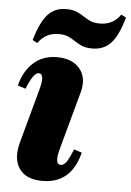

<svg xmlns="http://www.w3.org/2000/svg" viewBox="-53 -764 561 820"><g transform="rotate(5 227.5 -354.0)"><path d="M160 16Q90 16 60.5 -26Q31 -68 50 -139L113 -370Q133 -441 104 -441Q82 -441 54 -370L20 -381Q37 -446 77.5 -481Q118 -516 176 -516Q243 -516 275 -476.5Q307 -437 290 -375L223 -130Q203 -59 232 -59Q245 -59 256 -74.5Q267 -90 283 -130L317 -119Q283 16 160 16ZM323 -566Q295 -566 278 -573.5Q261 -581 247 -590.5Q233 -600 217 -607.5Q201 -615 175 -615Q119 -615 87 -569L66 -580Q89 -658 119 -691Q149 -724 198 -724Q226 -724 243 -716.5Q260 -709 274 -699.5Q288 -690 304 -682.5Q320 -675 346 -675Q402 -675 434 -721L455 -710Q433 -632 402.5 -599Q372 -566 323 -566Z"/></g></svg>

Font: Platypi ExtraBold
Style: Italic
Weight: 800
Italic angle: -13°
Designer: David Sargent
Foundry: Bolt Cutter Type
Version: Version 1.200; ttfautohint (v1.8.4.7-5d5b)